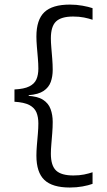

<svg xmlns="http://www.w3.org/2000/svg" viewBox="-20 -695 465 836"><path d="M383 -659.5V-609Q367 -614.5 345.8 -618.8Q324.5 -623 298.5 -623Q246.5 -623 224 -601.5Q201.5 -580 201.5 -528Q201.5 -511 203.5 -487.5Q205.5 -464 207.5 -438.8Q209.5 -413.5 209.5 -391Q209.5 -362 201 -338.2Q192.5 -314.5 170 -299.2Q147.5 -284 105 -280.5V-266.5L98.5 -278Q143 -276 167 -260.8Q191 -245.5 200.2 -220.2Q209.5 -195 209.5 -164Q209.5 -141 207.5 -115.5Q205.5 -90 203.5 -66.5Q201.5 -43 201.5 -26Q201.5 26 224.2 47.5Q247 69 299.5 69Q325.5 69 346.2 64.8Q367 60.5 383 55V105.5Q365.5 112 339.2 116.8Q313 121.5 284 121.5Q208 121.5 173.2 88.5Q138.5 55.5 138.5 -17.5Q138.5 -36.5 140.5 -61.2Q142.5 -86 144.8 -111.5Q147 -137 147 -157.5Q147 -186 138.5 -206Q130 -226 107.5 -237.8Q85 -249.5 43 -252V-305.5Q85 -307.5 107.5 -318.8Q130 -330 138.5 -349.5Q147 -369 147 -396.5Q147 -417 144.8 -442.5Q142.5 -468 140.5 -492.8Q138.5 -517.5 138.5 -536Q138.5 -609 173.2 -642Q208 -675 284 -675Q313 -675 339.2 -670.2Q365.5 -665.5 383 -659.5Z"/></svg>

Font: Anek Latin Expanded Light
Style: Regular
Weight: 300
Width: 7
Designer: Yesha Goshar
Foundry: Ek Type
Version: Version 1.003